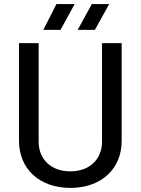

<svg xmlns="http://www.w3.org/2000/svg" viewBox="-20 -911 688 939"><path d="M192 -765H276L345 -891H256ZM360 -765H444L514 -891H429ZM324 8C474 8 575 -84 575 -222V-700H479V-218C479 -131 417 -73 324 -73C231 -73 169 -131 169 -218V-700H73V-222C73 -84 174 8 324 8Z"/></svg>

Font: Arthouse Owned Medium
Style: Regular
Weight: 500
Designer: Jeremy Tribby
Foundry: Tribby Type
Version: Version 1.000;PS 001.000;hotconv 1.0.88;makeotf.lib2.5.64775